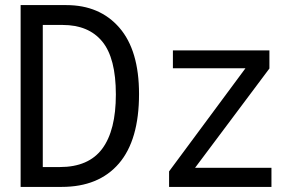

<svg xmlns="http://www.w3.org/2000/svg" viewBox="-20 -734 1167 754"><path d="M61 0V-714H240Q372 -714 449 -625Q526 -536 526 -365Q526 -184 447 -92Q368 0 222 0ZM215 -78Q328 -78 381.5 -150Q435 -222 435 -363Q435 -506 381.5 -571Q328 -636 226 -636H148V-78ZM644 0V-61L944 -466H659V-536H1038V-465L746 -75H1046V0Z"/></svg>

Font: Noto Sans Mono SemiCondensed
Style: Regular
Weight: 400
Width: 4
Designer: Monotype Design Team
Foundry: Monotype Imaging Inc.
Version: Version 2.014